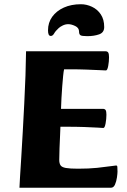

<svg xmlns="http://www.w3.org/2000/svg" viewBox="-20 -879 593 899"><path d="M71.1 0Q71.6 -13 73.8 -50.6Q76.1 -88.2 79.6 -142.8Q83.1 -197.4 86.6 -262.5Q90.1 -327.5 93.6 -394.8Q97.1 -462 99.3 -525.4Q101.5 -588.8 102 -639H473.5Q483 -639 486.8 -632.7Q490.5 -626.5 490.5 -610.6Q490.5 -591.3 486.7 -570.3Q482.8 -549.2 476 -549.2Q472.7 -549.2 447.6 -550.5Q422.5 -551.7 385.4 -553.1Q348.4 -554.5 307.6 -554.5H280.1Q277.9 -546 275.7 -524.3Q273.6 -502.6 271.4 -474.8Q269.1 -447.1 267.8 -419.4Q266.4 -391.7 265.7 -369.4H461.2Q470.8 -369.4 474.6 -363.5Q478.3 -357.6 478.3 -341.8Q478.3 -322.4 474.4 -301.1Q470.6 -279.8 463.8 -279.8Q460.3 -279.8 436.4 -281.5Q412.5 -283.1 374.7 -284.3Q336.9 -285.6 289.3 -285.6H262.9Q262.4 -270.8 261.2 -243.2Q259.9 -215.7 258.7 -185.5Q257.4 -155.3 257.4 -130.3Q257.4 -114.4 263.4 -105.1Q269.4 -95.9 288.5 -92.5Q307.7 -89.1 345.7 -89.1Q396.6 -89.1 434.7 -93.1Q472.7 -97.1 496 -100.6Q519.2 -104.1 523.7 -104.1Q528.5 -104.1 529.4 -98.2Q530.2 -92.3 530.2 -75.7Q530.2 -66.7 527.6 -48.3Q525 -29.9 518.5 -14.9Q511.9 0 499.6 0ZM389.1 -709.7Q363.2 -709.7 356.7 -714.1Q350.2 -718.4 350.2 -731Q350.2 -748.6 332.2 -757.2Q314.2 -765.8 299.7 -765.8Q286.2 -765.8 273.7 -759.7Q261.2 -753.5 255.2 -747.8Q240 -734.1 233.5 -722.4Q227 -710.7 218 -710.7Q211 -710.7 207.9 -717.3Q204.8 -723.9 204.8 -737Q204.8 -773.1 224.5 -800.5Q244.3 -827.9 279 -843.6Q313.7 -859.2 358.8 -859.2Q385.1 -859.2 410.4 -847.4Q435.7 -835.7 451.8 -811.9Q467.9 -788.1 467.9 -752.3Q467.9 -726.5 444 -718.1Q420 -709.7 389.1 -709.7Z"/></svg>

Font: Briem Hand Thin
Style: Regular
Weight: 100
Designer: Gunnlaugur SE Briem, Eben Sorkin
Foundry: Sorkin Type Co.
Version: Version 1.003